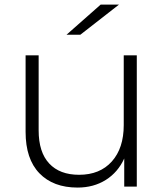

<svg xmlns="http://www.w3.org/2000/svg" viewBox="-20 -826 724 850"><path d="M274.4 -672.2 425.6 -805.6H506.7L335.6 -672.2ZM585.6 0H530V-124.4Q502.2 -63.3 448.3 -29.4Q394.4 4.4 323.3 4.4Q215.6 4.4 154.4 -58.9Q93.3 -122.2 93.3 -242.2V-581.1H151.1V-248.9Q151.1 -152.2 197.8 -102.2Q244.4 -52.2 330 -52.2Q422.2 -52.2 475 -111.1Q527.8 -170 527.8 -272.2V-581.1H585.6Z"/></svg>

Font: Paperlogy 3 Light
Style: Regular
Weight: 300
Designer: redesigned by Lee Juim, glyphs from Gmarket Sans & Montserrat
Foundry: PT&
Version: Version 1.001